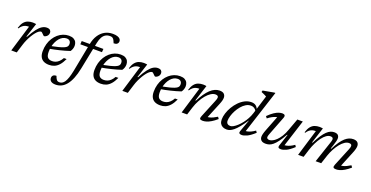

<svg xmlns="http://www.w3.org/2000/svg" viewBox="-33 -1630 5359 2777"><g transform="rotate(20 2647.0 -241.0)"><path d="M180 -410Q179 -410 177.2 -410Q175.5 -410 174 -410Q147.5 -410 125 -403Q102.5 -396 82.2 -379.5Q62 -363 43 -334.5L32.5 -339Q50 -396.5 76 -428.5Q102 -460.5 136.2 -473.2Q170.5 -486 211 -486Q220 -486 228.5 -485.2Q237 -484.5 246 -483.5Q255 -482.5 264 -481L193 -263H202.5Q246.5 -345.5 284.2 -394.5Q322 -443.5 357.2 -464.8Q392.5 -486 428 -486Q464 -486 480 -470Q496 -454 496 -431.5Q496 -407 484 -390Q472 -373 456.2 -364.5Q440.5 -356 429.5 -356Q426.5 -356 419.2 -362.5Q412 -369 402.5 -379Q393.5 -389 384.8 -396Q376 -403 370 -403Q354 -403 334.2 -388.8Q314.5 -374.5 293.5 -348.8Q272.5 -323 251.8 -288.8Q231 -254.5 212.8 -214.8Q194.5 -175 181.5 -132.5L140.5 0H56Z M751.5 -437.5Q720.5 -437.5 693 -423Q665.5 -408.5 643.2 -382.5Q621 -356.5 604.8 -322.2Q588.5 -288 579.8 -248.2Q571 -208.5 571 -167Q571 -105 594 -80.8Q617 -56.5 661.5 -56.5Q690 -56.5 715.8 -66.2Q741.5 -76 765 -97.8Q788.5 -119.5 809.5 -156.5H851.5Q822 -93 789.2 -56.8Q756.5 -20.5 719.2 -5.2Q682 10 639 10Q589.5 10 555.5 -7.2Q521.5 -24.5 504 -59Q486.5 -93.5 486.5 -145.5Q486.5 -204 501 -255.8Q515.5 -307.5 542 -349.8Q568.5 -392 604 -422.5Q639.5 -453 681.8 -469.5Q724 -486 770 -486Q815 -486 842.5 -471Q870 -456 882.5 -431Q895 -406 895 -376Q895 -352 886.5 -327.2Q878 -302.5 864.5 -285.5Q827 -273 788.5 -262Q750 -251 711.5 -241.8Q673 -232.5 635.8 -224.5Q598.5 -216.5 563 -210.5L565.5 -254Q634.5 -267.5 680.2 -279.2Q726 -291 753.2 -302Q780.5 -313 794 -324.2Q807.5 -335.5 811.8 -348Q816 -360.5 816 -375.5Q816 -394.5 808.5 -408.2Q801 -422 787 -429.8Q773 -437.5 751.5 -437.5Z M964.5 -425 967.5 -476H1301L1297.5 -425ZM1096.5 -103Q1078 -10.5 1051.2 55.5Q1024.5 121.5 990.2 163.8Q956 206 914.8 226Q873.5 246 825.5 246Q778 246 754.2 227Q730.5 208 730.5 177Q730.5 151.5 747 136.5Q763.5 121.5 796.5 121.5Q802.5 138 808.2 151.5Q814 165 822.5 175.5Q831 186.5 842 190.8Q853 195 867 195Q888.5 195 908 184.5Q927.5 174 944.8 148.5Q962 123 977.2 78.8Q992.5 34.5 1006 -32.5L1091.5 -477Q1106.5 -554.5 1142.5 -610.8Q1178.5 -667 1232.8 -697.8Q1287 -728.5 1357 -728.5Q1398.5 -728.5 1426.5 -719.5Q1454.5 -710.5 1468.5 -695Q1482.5 -679.5 1482.5 -659Q1482.5 -633.5 1465 -618.2Q1447.5 -603 1412 -603Q1403.5 -622.5 1396 -639.2Q1388.5 -656 1378.5 -666Q1369 -676 1357.2 -680Q1345.5 -684 1328.5 -684Q1290 -684 1261 -667Q1232 -650 1212.2 -614.8Q1192.5 -579.5 1181 -524Z M1548 -437.5Q1517 -437.5 1489.5 -423Q1462 -408.5 1439.8 -382.5Q1417.5 -356.5 1401.2 -322.2Q1385 -288 1376.2 -248.2Q1367.5 -208.5 1367.5 -167Q1367.5 -105 1390.5 -80.8Q1413.5 -56.5 1458 -56.5Q1486.5 -56.5 1512.2 -66.2Q1538 -76 1561.5 -97.8Q1585 -119.5 1606 -156.5H1648Q1618.5 -93 1585.8 -56.8Q1553 -20.5 1515.8 -5.2Q1478.5 10 1435.5 10Q1386 10 1352 -7.2Q1318 -24.5 1300.5 -59Q1283 -93.5 1283 -145.5Q1283 -204 1297.5 -255.8Q1312 -307.5 1338.5 -349.8Q1365 -392 1400.5 -422.5Q1436 -453 1478.2 -469.5Q1520.5 -486 1566.5 -486Q1611.5 -486 1639 -471Q1666.5 -456 1679 -431Q1691.5 -406 1691.5 -376Q1691.5 -352 1683 -327.2Q1674.5 -302.5 1661 -285.5Q1623.5 -273 1585 -262Q1546.5 -251 1508 -241.8Q1469.5 -232.5 1432.2 -224.5Q1395 -216.5 1359.5 -210.5L1362 -254Q1431 -267.5 1476.8 -279.2Q1522.5 -291 1549.8 -302Q1577 -313 1590.5 -324.2Q1604 -335.5 1608.2 -348Q1612.5 -360.5 1612.5 -375.5Q1612.5 -394.5 1605 -408.2Q1597.5 -422 1583.5 -429.8Q1569.5 -437.5 1548 -437.5Z M1889.5 -410Q1888.5 -410 1886.8 -410Q1885 -410 1883.5 -410Q1857 -410 1834.5 -403Q1812 -396 1791.8 -379.5Q1771.5 -363 1752.5 -334.5L1742 -339Q1759.5 -396.5 1785.5 -428.5Q1811.5 -460.5 1845.8 -473.2Q1880 -486 1920.5 -486Q1929.5 -486 1938 -485.2Q1946.5 -484.5 1955.5 -483.5Q1964.5 -482.5 1973.5 -481L1902.5 -263H1912Q1956 -345.5 1993.8 -394.5Q2031.5 -443.5 2066.8 -464.8Q2102 -486 2137.5 -486Q2173.5 -486 2189.5 -470Q2205.5 -454 2205.5 -431.5Q2205.5 -407 2193.5 -390Q2181.5 -373 2165.8 -364.5Q2150 -356 2139 -356Q2136 -356 2128.8 -362.5Q2121.5 -369 2112 -379Q2103 -389 2094.2 -396Q2085.5 -403 2079.5 -403Q2063.5 -403 2043.8 -388.8Q2024 -374.5 2003 -348.8Q1982 -323 1961.2 -288.8Q1940.5 -254.5 1922.2 -214.8Q1904 -175 1891 -132.5L1850 0H1765.5Z M2461 -437.5Q2430 -437.5 2402.5 -423Q2375 -408.5 2352.8 -382.5Q2330.5 -356.5 2314.2 -322.2Q2298 -288 2289.2 -248.2Q2280.5 -208.5 2280.5 -167Q2280.5 -105 2303.5 -80.8Q2326.5 -56.5 2371 -56.5Q2399.5 -56.5 2425.2 -66.2Q2451 -76 2474.5 -97.8Q2498 -119.5 2519 -156.5H2561Q2531.5 -93 2498.8 -56.8Q2466 -20.5 2428.8 -5.2Q2391.5 10 2348.5 10Q2299 10 2265 -7.2Q2231 -24.5 2213.5 -59Q2196 -93.5 2196 -145.5Q2196 -204 2210.5 -255.8Q2225 -307.5 2251.5 -349.8Q2278 -392 2313.5 -422.5Q2349 -453 2391.2 -469.5Q2433.5 -486 2479.5 -486Q2524.5 -486 2552 -471Q2579.5 -456 2592 -431Q2604.5 -406 2604.5 -376Q2604.5 -352 2596 -327.2Q2587.5 -302.5 2574 -285.5Q2536.5 -273 2498 -262Q2459.5 -251 2421 -241.8Q2382.5 -232.5 2345.2 -224.5Q2308 -216.5 2272.5 -210.5L2275 -254Q2344 -267.5 2389.8 -279.2Q2435.5 -291 2462.8 -302Q2490 -313 2503.5 -324.2Q2517 -335.5 2521.2 -348Q2525.5 -360.5 2525.5 -375.5Q2525.5 -394.5 2518 -408.2Q2510.5 -422 2496.5 -429.8Q2482.5 -437.5 2461 -437.5Z M2665.5 -334.5 2655 -339Q2672.5 -396.5 2698.5 -428.5Q2724.5 -460.5 2758.8 -473.2Q2793 -486 2833.5 -486Q2842.5 -486 2850.8 -485.2Q2859 -484.5 2867.5 -483.5Q2876 -482.5 2885 -481L2805 -231.5H2814.5Q2848 -296 2881 -343.8Q2914 -391.5 2948 -423Q2982 -454.5 3017 -470Q3052 -485.5 3089 -485.5Q3137.5 -485.5 3158.5 -463.2Q3179.5 -441 3179.5 -407Q3179.5 -388.5 3173.5 -364.2Q3167.5 -340 3152.5 -303.5L3044 -39.5L3038.5 -65.5Q3059.5 -64.5 3084 -70.5Q3108.5 -76.5 3136.5 -89.8Q3164.5 -103 3195 -122L3215 -93.5Q3168.5 -53.5 3130.2 -30.8Q3092 -8 3061 1Q3030 10 3004.5 10Q2972 10 2962.5 -2.5Q2953 -15 2967 -48L3080 -323.5Q3088.5 -344 3092 -357.2Q3095.5 -370.5 3095.5 -380Q3095.5 -395 3084.8 -403.8Q3074 -412.5 3050 -412.5Q3017 -412.5 2981.2 -389.8Q2945.5 -367 2911.5 -326.8Q2877.5 -286.5 2848.8 -233.2Q2820 -180 2800.5 -119L2763 0H2678.5L2802.5 -410Q2801.5 -410 2799.8 -410Q2798 -410 2796.5 -410Q2770 -410 2747.5 -403Q2725 -396 2704.8 -379.5Q2684.5 -363 2665.5 -334.5Z M3677.5 -377Q3663 -407 3640.5 -421.2Q3618 -435.5 3589 -435.5Q3548 -435.5 3511.2 -413Q3474.5 -390.5 3443.8 -353.8Q3413 -317 3390.5 -274.2Q3368 -231.5 3355.8 -189.8Q3343.5 -148 3343.5 -116.5Q3343.5 -86 3360.5 -71Q3377.5 -56 3405.5 -56Q3426 -56 3453 -71.5Q3480 -87 3510 -114.2Q3540 -141.5 3568.5 -178Q3597 -214.5 3620.2 -257Q3643.5 -299.5 3657.5 -344L3747 -633.5Q3738 -639.5 3723.8 -646.5Q3709.5 -653.5 3693.8 -660.5Q3678 -667.5 3663.5 -673L3670 -698L3840 -728.5H3857L3633 -37L3616.5 -64Q3637 -61.5 3663.2 -66.5Q3689.5 -71.5 3719.5 -85.5Q3749.5 -99.5 3781 -122L3799.5 -94.5Q3731 -32.5 3684 -11.2Q3637 10 3606.5 10Q3578 10 3567.8 -1.5Q3557.5 -13 3566 -36L3633 -221.5H3631Q3583.5 -150 3546 -104.8Q3508.5 -59.5 3478.2 -34.8Q3448 -10 3422.5 -0.2Q3397 9.5 3373 9.5Q3338.5 9.5 3312.5 -3Q3286.5 -15.5 3272 -40.8Q3257.5 -66 3257.5 -104.5Q3257.5 -148.5 3273.8 -200Q3290 -251.5 3319.5 -301.8Q3349 -352 3389.2 -393.5Q3429.5 -435 3477.5 -460Q3525.5 -485 3579 -485Q3621 -485 3647.2 -464.8Q3673.5 -444.5 3686.5 -406.5Z M4168 -33.5 4229 -217.5H4221.5Q4179.5 -143.5 4145.5 -98.2Q4111.5 -53 4082.8 -29.8Q4054 -6.5 4027.5 1.8Q4001 10 3974 10Q3926 10 3904.2 -11Q3882.5 -32 3882.5 -65.5Q3882.5 -83 3888.5 -108.5Q3894.5 -134 3911.5 -178.5L4012 -436.5L4026 -410Q4006 -411 3980 -403.5Q3954 -396 3924.8 -380.2Q3895.5 -364.5 3864.5 -339.5L3843 -368Q3892 -416 3930.5 -441.5Q3969 -467 3999.2 -476.5Q4029.5 -486 4053 -486Q4081 -486 4091.2 -472.2Q4101.5 -458.5 4088.5 -426.5L3977 -138.5Q3971.5 -124 3968 -111.8Q3964.5 -99.5 3964.5 -90.5Q3964.5 -75 3975.8 -67Q3987 -59 4007 -59Q4027 -59 4054 -72Q4081 -85 4110.5 -113Q4140 -141 4168.8 -186.5Q4197.5 -232 4220.5 -297.5L4286 -476H4370.5L4231 -39L4218.5 -64Q4239 -61.5 4265.2 -66.8Q4291.5 -72 4321.8 -85.8Q4352 -99.5 4383 -122L4401.5 -94.5Q4333.5 -31.5 4286.2 -10.8Q4239 10 4208.5 10Q4180 10 4170.5 -0.5Q4161 -11 4168 -33.5Z M5097.5 -39.5 5091.5 -65.5Q5112.5 -64.5 5137 -70.5Q5161.5 -76.5 5189.5 -89.8Q5217.5 -103 5248 -122L5268 -93.5Q5222 -53.5 5183.5 -30.8Q5145 -8 5114 1Q5083 10 5057.5 10Q5025.5 10 5016 -2.5Q5006.5 -15 5020 -48L5133.5 -324.5Q5142 -345 5145.2 -357.8Q5148.5 -370.5 5148.5 -380Q5148.5 -395 5139 -403.8Q5129.5 -412.5 5106 -412.5Q5074 -412.5 5040.8 -390.5Q5007.5 -368.5 4976 -329.8Q4944.5 -291 4917 -240.5Q4889.5 -190 4870 -133L4826 0H4741L4849.5 -324.5Q4854.5 -338 4857.2 -348.2Q4860 -358.5 4861.2 -366Q4862.5 -373.5 4862.5 -380Q4862.5 -395 4852.8 -403.8Q4843 -412.5 4820 -412.5Q4789.5 -412.5 4757.5 -389.8Q4725.5 -367 4695.2 -326.8Q4665 -286.5 4638.8 -233.2Q4612.5 -180 4593 -119L4555.5 0H4471L4595 -410Q4594 -410 4592.2 -410Q4590.5 -410 4589 -410Q4562.5 -410 4540 -403Q4517.5 -396 4497.2 -379.5Q4477 -363 4458 -334.5L4447.5 -339Q4465 -396.5 4491 -428.5Q4517 -460.5 4551.2 -473.2Q4585.5 -486 4626 -486Q4635 -486 4643.2 -485.2Q4651.5 -484.5 4660 -483.5Q4668.5 -482.5 4677.5 -481L4599 -237H4608.5Q4645 -310 4677.2 -358.2Q4709.5 -406.5 4738.8 -434.5Q4768 -462.5 4795.8 -474.2Q4823.5 -486 4851 -486Q4894.5 -486 4912 -467Q4929.5 -448 4929.5 -419Q4929.5 -398 4922.8 -372.5Q4916 -347 4903 -306.5L4883 -247H4892Q4926.5 -315 4958.5 -361Q4990.5 -407 5021.5 -434.5Q5052.5 -462 5083.2 -474.2Q5114 -486.5 5145.5 -486.5Q5192 -486.5 5212.5 -465.2Q5233 -444 5233 -410.5Q5233 -392 5227 -367Q5221 -342 5205 -303Z"/></g></svg>

Font: Newsreader 11pt
Style: Italic
Weight: 400
Italic angle: -17°
Version: Version 1.003